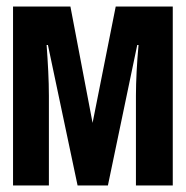

<svg xmlns="http://www.w3.org/2000/svg" viewBox="-20 -569 570 589"><path d="M20 0H130V-275C130 -323 127 -376 123 -431H127L218 0H311L401 -431H405C400 -376 397 -320 397 -276V0H510V-549H335L264 -192L196 -549H20Z"/></svg>

Font: Noto Sans Mono Condensed ExtraBold
Style: Regular
Weight: 800
Width: 3
Designer: Monotype Design Team
Foundry: Monotype Imaging Inc.
Version: Version 2.014